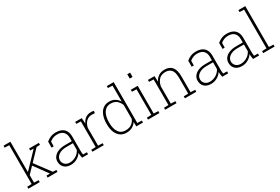

<svg xmlns="http://www.w3.org/2000/svg" viewBox="77 -1849 4289 2945"><g transform="rotate(-30 2222.0 -376.0)"><path d="M30.3 0V-34.7L109.9 -37.6V-724.1L30.3 -727.1V-761.7H152.3V-37.6L231.9 -34.7V0ZM371.6 0V-34.7L431.2 -36.1L431.6 -38.1L246.6 -292.5L272 -323.2L485.4 -37.1L546.9 -34.7V0ZM147.5 -165 132.3 -203.1 405.8 -489.3 405.3 -492.2 347.7 -493.7V-528.3H521V-493.7L459.5 -490.7Z M780.8 10.3Q708 10.3 666 -29.5Q624 -69.3 624 -136.2Q624 -184.1 652.3 -220.7Q680.7 -257.3 732.9 -277.8Q785.2 -298.3 856 -298.3H971.2V-362.3Q971.2 -423.8 935.1 -462.2Q898.9 -500.5 824.2 -500.5Q783.7 -500.5 750.5 -486.3Q717.3 -472.2 693.4 -451.2L691.4 -367.7H653.8V-473.1Q687 -502.9 729 -520.5Q771 -538.1 824.7 -538.1Q917.5 -538.1 965.6 -491Q1013.7 -443.8 1013.7 -361.3V-106.4Q1013.7 -88.4 1014.9 -70.8Q1016.1 -53.2 1019.5 -35.6L1087.9 -34.7V0H981.9Q976.1 -31.7 973.6 -49.8Q971.2 -67.9 971.2 -91.3Q941.9 -46.4 892.3 -18.1Q842.8 10.3 780.8 10.3ZM783.7 -28.3Q841.3 -28.3 893.6 -59.6Q945.8 -90.8 971.2 -144V-262.7H856Q769 -262.7 717.8 -226.1Q666.5 -189.5 666.5 -134.3Q666.5 -88.4 699 -58.3Q731.4 -28.3 783.7 -28.3Z M1164.6 0V-34.7L1244.1 -37.6V-490.7L1164.6 -493.7V-528.3H1280.8L1286.1 -442.4L1286.6 -426.3Q1308.6 -479 1349.6 -508.5Q1390.6 -538.1 1449.2 -538.1Q1461.4 -538.1 1476.1 -535.9Q1490.7 -533.7 1497.6 -531.7L1492.7 -493.2L1443.4 -496.6Q1379.9 -497.1 1340.1 -457.5Q1300.3 -418 1286.6 -352.5V-37.6L1366.2 -34.7V0Z M1766.6 10.3Q1704.1 10.3 1659.4 -22Q1614.7 -54.2 1590.8 -113Q1566.9 -171.9 1566.9 -252V-262.2Q1566.9 -346.2 1590.8 -408.2Q1614.7 -470.2 1659.7 -504.2Q1704.6 -538.1 1767.6 -538.1Q1826.7 -538.1 1869.6 -512.2Q1912.6 -486.3 1939 -440.4V-724.1L1859.4 -727.1V-761.7H1939H1981.4V-37.6L2061 -34.7V0H1942.4L1939.9 -79.6Q1914.1 -37.6 1870.1 -13.7Q1826.2 10.3 1766.6 10.3ZM1772 -27.8Q1835 -27.8 1877 -56.4Q1918.9 -85 1939 -133.8V-380.4Q1919.9 -431.6 1880.4 -465.8Q1840.8 -500 1772.9 -500Q1719.2 -500 1683.1 -469.7Q1647 -439.5 1628.7 -386Q1610.4 -332.5 1610.4 -262.2V-252Q1610.4 -149.4 1651.1 -88.6Q1691.9 -27.8 1772 -27.8Z M2149.9 0V-34.7L2229.5 -37.6V-490.7L2149.9 -493.7V-528.3H2272V-37.6L2351.6 -34.7V0ZM2221.7 -685.5V-761.7H2272V-685.5Z M2453.1 0V-34.7L2532.7 -37.6V-490.7L2453.1 -493.7V-528.3H2569.8L2573.7 -426.3Q2598.1 -479.5 2642.8 -508.8Q2687.5 -538.1 2751 -538.1Q2836.9 -538.1 2881.1 -484.6Q2925.3 -431.2 2925.3 -316.4V-37.6L3004.9 -34.7V0H2803.2V-34.7L2882.8 -37.6V-316.4Q2882.8 -417 2846.2 -458.5Q2809.6 -500 2744.6 -500Q2669.4 -500 2628.4 -456.1Q2587.4 -412.1 2575.2 -342.8V-37.6L2654.8 -34.7V0Z M3262.7 10.3Q3189.9 10.3 3147.9 -29.5Q3106 -69.3 3106 -136.2Q3106 -184.1 3134.3 -220.7Q3162.6 -257.3 3214.8 -277.8Q3267.1 -298.3 3337.9 -298.3H3453.1V-362.3Q3453.1 -423.8 3417 -462.2Q3380.9 -500.5 3306.2 -500.5Q3265.6 -500.5 3232.4 -486.3Q3199.2 -472.2 3175.3 -451.2L3173.3 -367.7H3135.7V-473.1Q3168.9 -502.9 3210.9 -520.5Q3252.9 -538.1 3306.6 -538.1Q3399.4 -538.1 3447.5 -491Q3495.6 -443.8 3495.6 -361.3V-106.4Q3495.6 -88.4 3496.8 -70.8Q3498 -53.2 3501.5 -35.6L3569.8 -34.7V0H3463.9Q3458 -31.7 3455.6 -49.8Q3453.1 -67.9 3453.1 -91.3Q3423.8 -46.4 3374.3 -18.1Q3324.7 10.3 3262.7 10.3ZM3265.6 -28.3Q3323.2 -28.3 3375.5 -59.6Q3427.7 -90.8 3453.1 -144V-262.7H3337.9Q3251 -262.7 3199.7 -226.1Q3148.4 -189.5 3148.4 -134.3Q3148.4 -88.4 3180.9 -58.3Q3213.4 -28.3 3265.6 -28.3Z M3809.6 10.3Q3736.8 10.3 3694.8 -29.5Q3652.8 -69.3 3652.8 -136.2Q3652.8 -184.1 3681.2 -220.7Q3709.5 -257.3 3761.7 -277.8Q3814 -298.3 3884.8 -298.3H4000V-362.3Q4000 -423.8 3963.9 -462.2Q3927.7 -500.5 3853 -500.5Q3812.5 -500.5 3779.3 -486.3Q3746.1 -472.2 3722.2 -451.2L3720.2 -367.7H3682.6V-473.1Q3715.8 -502.9 3757.8 -520.5Q3799.8 -538.1 3853.5 -538.1Q3946.3 -538.1 3994.4 -491Q4042.5 -443.8 4042.5 -361.3V-106.4Q4042.5 -88.4 4043.7 -70.8Q4044.9 -53.2 4048.3 -35.6L4116.7 -34.7V0H4010.7Q4004.9 -31.7 4002.4 -49.8Q4000 -67.9 4000 -91.3Q3970.7 -46.4 3921.1 -18.1Q3871.6 10.3 3809.6 10.3ZM3812.5 -28.3Q3870.1 -28.3 3922.4 -59.6Q3974.6 -90.8 4000 -144V-262.7H3884.8Q3797.9 -262.7 3746.6 -226.1Q3695.3 -189.5 3695.3 -134.3Q3695.3 -88.4 3727.8 -58.3Q3760.3 -28.3 3812.5 -28.3Z M4189.9 0V-34.7L4269.5 -37.6V-724.1L4189.9 -727.1V-761.7H4312V-37.6L4391.6 -34.7V0Z"/></g></svg>

Font: Roboto Slab ExtraLight
Style: Regular
Weight: 250
Designer: Google
Version: Version 2.000; ttfautohint (v1.8.1.43-b0c9)